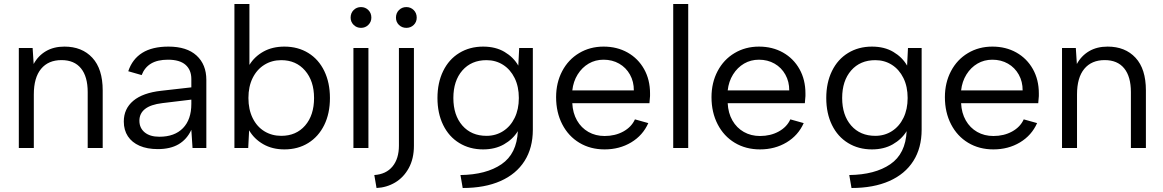

<svg xmlns="http://www.w3.org/2000/svg" viewBox="-20 -740 5813 960"><path d="M74.1 -500H143.1L148.3 -420Q170.5 -461.1 209.6 -484.1Q248.6 -507 302 -507Q390.2 -507 441.8 -451.1Q493.5 -395.2 493.5 -288V0H418.5V-279.3Q418.5 -357.1 384.9 -398.3Q351.4 -439.5 287.5 -439.5Q221.7 -439.5 185.4 -395.7Q149.1 -351.8 149.1 -267.9V0H74.1Z M599 -132.5Q599 -196.2 646.5 -236.1Q694 -275.9 786.6 -286.2L936.7 -303.2V-344.7Q936.7 -390.4 907.7 -415.9Q878.6 -441.5 819.8 -441.5Q767.7 -441.5 735.4 -422.2Q703.1 -402.9 688.3 -364.6L621.3 -383.8Q641.5 -444.5 691.4 -475.8Q741.3 -507 822.2 -507Q914 -507 962.8 -462.3Q1011.7 -417.5 1011.7 -340.8V0H942.7L936.7 -91Q914.7 -43.4 873.3 -18.9Q831.9 5.5 769.3 5.5Q716 5.5 677.9 -11.1Q639.8 -27.7 619.4 -58.6Q599 -89.5 599 -132.5ZM936.7 -220.5V-241.9L791.5 -224.4Q733.4 -217.4 705.2 -195.1Q677 -172.8 677 -136.5Q677 -99.9 703.5 -78.1Q729.9 -56.3 776.7 -56.3Q853.1 -56.3 894.9 -99.4Q936.7 -142.4 936.7 -220.5Z M1225.6 -88.5 1221.1 0H1152.1V-720H1227.1V-415.5Q1252.5 -457.1 1297.3 -482.1Q1342.1 -507 1402 -507Q1469.7 -507 1521.5 -475.1Q1573.2 -443.3 1601.5 -384.8Q1629.7 -326.3 1629.7 -250Q1629.7 -172.7 1601.1 -114.7Q1572.5 -56.7 1521.1 -24.9Q1469.7 7 1402 7Q1341.4 7 1295.8 -19.3Q1250.3 -45.6 1225.6 -88.5ZM1550.3 -250Q1550.3 -335.1 1505.2 -387.2Q1460.1 -439.2 1386.3 -439.2Q1339 -439.2 1301.7 -415.9Q1264.4 -392.7 1243.2 -350Q1222.1 -307.3 1222.1 -250Q1222.1 -192.9 1243.2 -149.8Q1264.4 -106.6 1301.8 -83.7Q1339.2 -60.8 1386.3 -60.8Q1460.9 -60.8 1505.6 -112.3Q1550.3 -163.9 1550.3 -250Z M1747.1 -500H1822.1V0H1747.1ZM1733.1 -651.8Q1733.1 -674.7 1748.1 -689.7Q1763.2 -704.6 1784.9 -704.6Q1806.6 -704.6 1821.7 -689.7Q1836.8 -674.7 1836.8 -651.8Q1836.8 -630.6 1821.7 -615.6Q1806.7 -600.7 1785 -600.7Q1763.2 -600.7 1748.2 -615.6Q1733.1 -630.6 1733.1 -651.8Z M1974.6 -11.8V-500H2049.6V-11.1Q2049.6 53.1 2024 100.1Q1998.4 147 1955.8 172.4Q1913.2 197.7 1862.7 200L1851.5 135.2Q1910.8 131.2 1942.7 92.2Q1974.6 53.2 1974.6 -11.8ZM1959.8 -651.8Q1959.8 -674.7 1974.9 -689.7Q1990 -704.6 2011.7 -704.6Q2033.4 -704.6 2048.5 -689.7Q2063.6 -674.7 2063.6 -651.8Q2063.6 -629.8 2048.5 -615.2Q2033.4 -600.7 2011.7 -600.7Q1990 -600.7 1974.9 -615.2Q1959.8 -629.8 1959.8 -651.8Z M2569.2 -84.2Q2544.2 -43.6 2499.8 -18.3Q2455.4 7 2395.6 7Q2328.5 7 2276.4 -24.9Q2224.3 -56.7 2195.8 -115.1Q2167.3 -173.5 2167.3 -250Q2167.3 -326.3 2195.8 -384.8Q2224.3 -443.3 2276.4 -475.1Q2328.5 -507 2395.6 -507Q2458.2 -507 2502.8 -480.4Q2547.5 -453.9 2571.5 -412L2575.9 -500H2644.2V-91.6Q2644.2 -0.3 2602.6 65.1Q2561 130.5 2482.4 165.2Q2403.7 200 2293.5 200L2282.3 135.2Q2411.1 133.5 2487.6 81.1Q2564 28.8 2569.2 -84.2ZM2574.2 -250Q2574.2 -307.1 2553.1 -349.9Q2531.9 -392.7 2495.4 -415.9Q2458.8 -439.2 2412.5 -439.2Q2336.9 -439.2 2291.8 -387.7Q2246.8 -336.1 2246.8 -250Q2246.8 -163.9 2291.8 -112.3Q2336.9 -60.8 2412.5 -60.8Q2458.8 -60.8 2495.7 -84.4Q2532.7 -108.1 2553.4 -150.9Q2574.2 -193.7 2574.2 -250Z M2760.5 -254.3Q2760.5 -326.5 2791 -384.4Q2821.5 -442.3 2875.8 -474.6Q2930 -507 2997.8 -507Q3065.2 -507 3118 -477.3Q3170.7 -447.5 3200.5 -394.4Q3230.2 -341.3 3230.2 -273.1V-259.6Q3229.5 -250.3 3228.7 -242.1Q3228 -233.9 3227.2 -223.9H2841.5Q2843.8 -175 2865 -137.8Q2886.3 -100.6 2922.1 -80.3Q2957.9 -60 3003 -60Q3055.6 -60 3096.5 -82.4Q3137.4 -104.9 3154.7 -143.2L3221.5 -124.5Q3194.2 -63 3135.9 -28Q3077.5 7 3003 7Q2932 7 2877 -26Q2822 -59 2791.3 -118.5Q2760.5 -178 2760.5 -254.3ZM2997.8 -441.5Q2956.9 -441.5 2923.5 -422.1Q2890.1 -402.6 2868.3 -367.7Q2846.5 -332.7 2841.5 -287.9H3149.2Q3149.5 -331.8 3129.8 -367Q3110.2 -402.1 3075.8 -421.8Q3041.3 -441.5 2997.8 -441.5Z M3346.1 -720H3421.1V0H3346.1Z M3537.5 -254.3Q3537.5 -326.5 3568 -384.4Q3598.5 -442.3 3652.8 -474.6Q3707 -507 3774.8 -507Q3842.2 -507 3895 -477.3Q3947.7 -447.5 3977.5 -394.4Q4007.2 -341.3 4007.2 -273.1V-259.6Q4006.5 -250.3 4005.7 -242.1Q4005 -233.9 4004.2 -223.9H3618.5Q3620.8 -175 3642 -137.8Q3663.3 -100.6 3699.1 -80.3Q3734.9 -60 3780 -60Q3832.6 -60 3873.5 -82.4Q3914.4 -104.9 3931.7 -143.2L3998.5 -124.5Q3971.2 -63 3912.9 -28Q3854.5 7 3780 7Q3709 7 3654 -26Q3599 -59 3568.3 -118.5Q3537.5 -178 3537.5 -254.3ZM3774.8 -441.5Q3733.9 -441.5 3700.5 -422.1Q3667.1 -402.6 3645.3 -367.7Q3623.5 -332.7 3618.5 -287.9H3926.2Q3926.5 -331.8 3906.8 -367Q3887.2 -402.1 3852.8 -421.8Q3818.3 -441.5 3774.8 -441.5Z M4513.2 -84.2Q4488.2 -43.6 4443.8 -18.3Q4399.4 7 4339.6 7Q4272.5 7 4220.4 -24.9Q4168.3 -56.7 4139.8 -115.1Q4111.3 -173.5 4111.3 -250Q4111.3 -326.3 4139.8 -384.8Q4168.3 -443.3 4220.4 -475.1Q4272.5 -507 4339.6 -507Q4402.2 -507 4446.8 -480.4Q4491.5 -453.9 4515.5 -412L4519.9 -500H4588.2V-91.6Q4588.2 -0.3 4546.6 65.1Q4505 130.5 4426.4 165.2Q4347.7 200 4237.5 200L4226.3 135.2Q4355.1 133.5 4431.6 81.1Q4508 28.8 4513.2 -84.2ZM4518.2 -250Q4518.2 -307.1 4497.1 -349.9Q4475.9 -392.7 4439.4 -415.9Q4402.8 -439.2 4356.5 -439.2Q4280.9 -439.2 4235.8 -387.7Q4190.8 -336.1 4190.8 -250Q4190.8 -163.9 4235.8 -112.3Q4280.9 -60.8 4356.5 -60.8Q4402.8 -60.8 4439.7 -84.4Q4476.7 -108.1 4497.4 -150.9Q4518.2 -193.7 4518.2 -250Z M4704.5 -254.3Q4704.5 -326.5 4735 -384.4Q4765.5 -442.3 4819.8 -474.6Q4874 -507 4941.8 -507Q5009.2 -507 5062 -477.3Q5114.7 -447.5 5144.5 -394.4Q5174.2 -341.3 5174.2 -273.1V-259.6Q5173.5 -250.3 5172.7 -242.1Q5172 -233.9 5171.2 -223.9H4785.5Q4787.8 -175 4809 -137.8Q4830.3 -100.6 4866.1 -80.3Q4901.9 -60 4947 -60Q4999.6 -60 5040.5 -82.4Q5081.4 -104.9 5098.7 -143.2L5165.5 -124.5Q5138.2 -63 5079.9 -28Q5021.5 7 4947 7Q4876 7 4821 -26Q4766 -59 4735.3 -118.5Q4704.5 -178 4704.5 -254.3ZM4941.8 -441.5Q4900.9 -441.5 4867.5 -422.1Q4834.1 -402.6 4812.3 -367.7Q4790.5 -332.7 4785.5 -287.9H5093.2Q5093.5 -331.8 5073.8 -367Q5054.2 -402.1 5019.8 -421.8Q4985.3 -441.5 4941.8 -441.5Z M5290.1 -500H5359.1L5364.3 -420Q5386.5 -461.1 5425.6 -484.1Q5464.6 -507 5518 -507Q5606.2 -507 5657.8 -451.1Q5709.5 -395.2 5709.5 -288V0H5634.5V-279.3Q5634.5 -357.1 5600.9 -398.3Q5567.4 -439.5 5503.5 -439.5Q5437.7 -439.5 5401.4 -395.7Q5365.1 -351.8 5365.1 -267.9V0H5290.1Z"/></svg>

Font: AF Albert Sans Medium
Style: Regular
Weight: 500
Designer: Andreas Rasmussen
Foundry: a.Foundry
Version: Version 1.300;Glyphs 3.2 (3231)